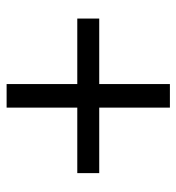

<svg xmlns="http://www.w3.org/2000/svg" viewBox="4 -666 546 595"><g transform="rotate(90 277.5 -369.0)"><path d="M241 -116H314V-335H517V-403H314V-622H241V-403H38V-335H241Z"/></g></svg>

Font: Noto Sans JP
Style: Regular
Weight: 400
Designer: Ryoko NISHIZUKA  (kana, bopomofo & ideographs); Paul D. Hunt (Latin, Greek & Cyrillic); Sandoll Communications , Soo-you
Foundry: Adobe
Version: Version 2.002;hotconv 1.0.116;makeotfexe 2.5.65601